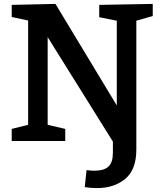

<svg xmlns="http://www.w3.org/2000/svg" viewBox="-20 -722 831 983"><path d="M762 -702V-640L678 -616V44Q678 147 621 194Q564 241 476 241Q447 241 414 236L423 149Q446 152 463 152Q513 152 535.5 130.5Q558 109 558 60V3L224 -532V-83L314 -62V0H40V-62L124 -83V-617L40 -635V-697L264 -702L578 -182V-616L488 -634V-697Z"/></svg>

Font: Bitter Pro SemiBold
Style: Regular
Weight: 600
Designer: Sol Matas, and Bitter project Authors
Foundry: Sol Matas
Version: Version 1.010